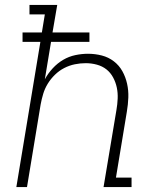

<svg xmlns="http://www.w3.org/2000/svg" viewBox="-20 -755 640 775"><path d="M46 0 143 -586H71V-624H149L161 -697H99V-735H211L192 -624H341V-586H186L161 -435Q174 -459 193 -479.5Q212 -500 235 -513.5Q258 -527 284 -532.5Q310 -538 335 -538Q364 -538 391 -531Q418 -524 439.5 -507.5Q461 -491 474 -467.5Q487 -444 493 -417Q499 -390 498 -361.5Q497 -333 492 -304L448 -38H511V0H398L450 -311Q454 -334 455 -357Q456 -380 451.5 -401.5Q447 -423 436.5 -442.5Q426 -462 409.5 -475Q393 -488 371 -494Q349 -500 326 -500Q304 -500 282 -495.5Q260 -491 239.5 -480.5Q219 -470 202 -453.5Q185 -437 173 -417.5Q161 -398 154.5 -376.5Q148 -355 144 -333L89 0Z"/></svg>

Font: Iosevka Slab XLtEx
Style: Italic
Weight: 200
Width: 7
Italic angle: -9°
Monospace: yes
Designer: Belleve Invis
Foundry: Belleve Invis
Version: Version 11.1.0; ttfautohint (v1.8.3)